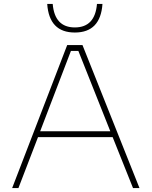

<svg xmlns="http://www.w3.org/2000/svg" viewBox="-20 -960 774 980"><path d="M221 -940H249Q259 -820 362 -820Q465 -820 475 -940H503Q493 -794 362 -794Q231 -794 221 -940ZM42 0 323 -730H401L692 0H659L555 -260H174L74 0ZM185 -290H543L380 -700H342Z"/></svg>

Font: Sora Thin
Style: Regular
Weight: 32
Designer: Jonathan Barnbrook, Julián Moncada
Foundry: Barnbrook Fonts
Version: Version 2.000